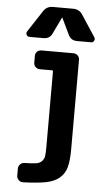

<svg xmlns="http://www.w3.org/2000/svg" viewBox="-64 -812 629 1083"><g transform="rotate(5 250.0 -270.0)"><path d="M358.4 -741.2 438.5 -619.1Q444.3 -609.4 439 -599.6Q433.6 -589.8 422.9 -589.8H342.8Q307.6 -589.8 293 -622.1L249 -713.9Q249 -714.8 248 -714.8Q247.1 -714.8 247.1 -713.9L203.1 -622.1Q189.5 -589.8 153.3 -589.8H73.2Q62.5 -589.8 57.1 -599.6Q51.8 -609.4 57.6 -619.1L137.7 -741.2Q156.2 -770.5 193.4 -769.5H302.7Q339.8 -770.5 358.4 -741.2ZM328.1 -519.5Q342.8 -519.5 353 -509.8Q363.3 -500 363.3 -485.4V19.5Q363.3 84 353.5 121.6Q343.8 159.2 314.9 184.1Q286.1 209 238.3 218.3Q190.4 227.5 108.4 230.5Q93.8 230.5 83.5 220.2Q73.2 210 73.2 195.3V156.2Q73.2 141.6 83.5 131.3Q93.8 121.1 109.4 121.1Q151.4 120.1 172.4 117.2Q193.4 114.3 205.6 101.6Q217.8 88.9 220.2 71.8Q222.7 54.7 222.7 19.5V-408.2Q222.7 -413.1 217.8 -413.1H148.4Q133.8 -413.1 123.5 -422.9Q113.3 -432.6 113.3 -448.2V-485.4Q113.3 -500 123 -509.8Q132.8 -519.5 148.4 -519.5Z"/></g></svg>

Font: Rounded-L Mgen+ 1m bold
Style: Bold
Weight: 700
Designer: [Source Han Sans]
Ryoko NISHIZUKA  (kana & ideographs); Paul D. Hunt (Latin, Greek & Cyrillic); Wenlong ZHANG  (bopomofo
Version: Version 1.059.20150602